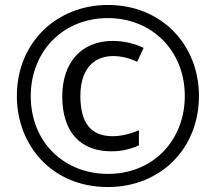

<svg xmlns="http://www.w3.org/2000/svg" viewBox="-20 -744 870 774"><path d="M415 10C626 10 782 -144 782 -357C782 -563 632 -724 415 -724C211 -724 48 -575 48 -357C48 -158 189 10 415 10ZM415 -43C240 -43 104 -169 104 -357C104 -533 230 -671 415 -671C593 -671 725 -539 725 -357C725 -181 600 -43 415 -43ZM429 -134C468 -134 505 -142 540 -158V-219C503 -203 467 -195 434 -195C348 -195 304 -246 304 -358C304 -460 354 -518 436 -518C467 -518 499 -511 533 -495L559 -551C519 -570 477 -579 434 -579C308 -579 231 -492 231 -355C231 -213 303 -134 429 -134Z"/></svg>

Font: Noto Sans Telugu ExtraCondensed
Style: Regular
Weight: 400
Width: 2
Designer: Jelle Bosma - Monotype Design Team
Foundry: Monotype Imaging Inc.
Version: Version 2.005